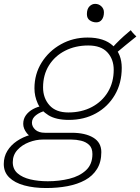

<svg xmlns="http://www.w3.org/2000/svg" viewBox="-82 -722 725 992"><path d="M274 -102.5Q207.5 -102.5 168.5 -126.5Q129.5 -150.5 112.8 -187.8Q96 -225 96 -265.5Q96 -339.5 133.2 -399Q170.5 -458.5 232.8 -493.2Q295 -528 370.5 -528Q456.5 -528 501.8 -485.5Q547 -443 547 -371.5Q547 -292 511.2 -231.2Q475.5 -170.5 414 -136.5Q352.5 -102.5 274 -102.5ZM156.5 249.5Q93 249.5 43.5 236Q-6 222.5 -34.2 195Q-62.5 167.5 -62.5 125.5Q-62.5 87.5 -44 57.5Q-25.5 27.5 5.2 6.8Q36 -14 73.8 -25Q111.5 -36 150.5 -36Q181.5 -36 220.5 -36Q259.5 -36 288.5 -36Q358 -36 399.8 -11Q441.5 14 441.5 64Q441.5 115.5 419.2 151.2Q397 187 357.8 208.5Q318.5 230 266.8 239.8Q215 249.5 156.5 249.5ZM165 214.5Q223.5 214.5 276.2 201.5Q329 188.5 362.2 157.8Q395.5 127 395.5 74Q395.5 43 378.8 27Q362 11 337 5Q312 -1 286 -1Q248 -1 211.5 -1Q175 -1 139.5 -1Q104 -1 68 12.8Q32 26.5 8 52.8Q-16 79 -16 116Q-16 152 8.8 173.5Q33.5 195 74.5 204.8Q115.5 214.5 165 214.5ZM113.5 -4.5Q75.5 -10 56.8 -33.8Q38 -57.5 38 -82Q38 -107.5 52 -126.8Q66 -146 89 -158.5Q112 -171 138 -175L158 -151.5Q124 -143 103.5 -126.5Q83 -110 83 -88Q83 -68 100.2 -52Q117.5 -36 150.5 -36ZM271 -141Q339.5 -141 392.5 -169Q445.5 -197 475.5 -246.8Q505.5 -296.5 505.5 -361.5Q505.5 -416 472.8 -451.5Q440 -487 374 -487Q307.5 -487 254.5 -460Q201.5 -433 171 -384.2Q140.5 -335.5 140.5 -270Q140.5 -215.5 173.5 -178.2Q206.5 -141 271 -141ZM505 -436 482 -456Q497 -475.5 517.2 -496.2Q537.5 -517 558 -535.5Q578.5 -554 593.5 -566Q596 -562 601.8 -555.2Q607.5 -548.5 613.5 -542.5Q619.5 -536.5 622.5 -533.5Q617 -529 601 -516.2Q585 -503.5 565.5 -487.5Q546 -471.5 529.2 -457.2Q512.5 -443 505 -436ZM409.5 -702Q428.5 -702 441.8 -689.2Q455 -676.5 455 -658.5Q455 -635 444.5 -620.8Q434 -606.5 415.5 -606.5Q397 -606.5 382 -616.8Q367 -627 367 -649Q367 -675.5 380 -688.8Q393 -702 409.5 -702Z"/></svg>

Font: Grandstander Thin Thin
Style: Italic
Weight: 250
Italic angle: -15°
Version: Version 1.200